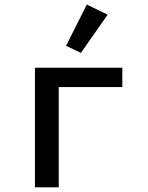

<svg xmlns="http://www.w3.org/2000/svg" viewBox="-20 -808 640 828"><path d="M130.7 0H233.3V-432.5H507.5V-516H130.7ZM264.9 -610.4 328.8 -579.9 444.2 -744.7 354.4 -788.4Z"/></svg>

Font: Margiela Mono Medium
Style: Regular
Weight: 500
Designer: Mike Abbink, Paul van der Laan, Pieter van Rosmalen
Foundry: Bold Monday
Version: Version 2.003 2021